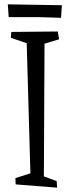

<svg xmlns="http://www.w3.org/2000/svg" viewBox="-20 -854 322 884"><path d="M16 0ZM241 -20 243 10 52 -5 51 -34 120 -56 103 -655 30 -680 32 -707 246 -709 252 -673 185 -653 182 -42ZM140 -832 265 -830 261 -772 163 -775H20L16 -834Z"/></svg>

Font: Underdog
Style: Regular
Weight: 400
Designer: Sergey Steblina
Foundry: Sergey Steblina, Jovanny Lemonad
Version: Version 1.001; ttfautohint (v0.9)